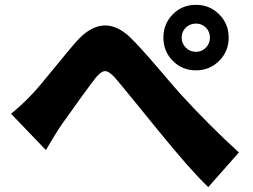

<svg xmlns="http://www.w3.org/2000/svg" viewBox="-20 -764 1040 790"><path d="M744.6 -650.4Q727.5 -633.8 727.5 -609.4Q727.5 -585 744.6 -567.9Q761.7 -550.8 786.1 -550.8Q810.5 -550.8 827.1 -567.9Q843.8 -585 843.8 -609.4Q843.8 -633.8 827.1 -650.4Q810.5 -667 786.1 -667Q761.7 -667 744.6 -650.4ZM690.9 -513.7Q652.3 -552.7 652.3 -609.4Q652.3 -666 690.9 -705.1Q729.5 -744.1 786.1 -744.1Q842.8 -744.1 881.8 -705.1Q920.9 -666 920.9 -609.4Q920.9 -552.7 881.8 -513.7Q842.8 -474.6 786.1 -474.6Q729.5 -474.6 690.9 -513.7ZM168.9 -146.5 25.4 -295.9Q72.3 -334 115.2 -379.9Q137.7 -403.3 200.7 -481Q263.7 -558.6 293 -591.8Q403.3 -716.8 515.6 -610.4Q557.6 -569.3 634.3 -479.5Q710.9 -389.6 723.6 -376Q843.8 -245.1 962.9 -136.7L836.9 5.9Q766.6 -60.5 629.9 -228.5Q609.4 -253.9 570.3 -301.8Q531.2 -349.6 501 -386.7Q470.7 -423.8 450.2 -447.3Q426.8 -472.7 410.6 -471.2Q394.5 -469.7 374 -444.3Q335 -394.5 235.4 -253.9Q220.7 -233.4 196.8 -193.4Q172.9 -153.3 168.9 -146.5Z"/></svg>

Font: Gen Shin Gothic Monospace Heavy
Style: Bold
Weight: 800
Designer: [Source Han Sans]
Ryoko NISHIZUKA  (kana & ideographs); Paul D. Hunt (Latin, Greek & Cyrillic); Wenlong ZHANG  (bopomofo
Version: Version 1.002.20150607